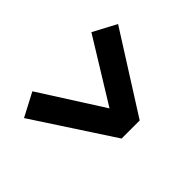

<svg xmlns="http://www.w3.org/2000/svg" viewBox="-150 -683 791 791"><g transform="rotate(45 245.0 -288.0)"><path d="M100.3 -14 46.6 -116.3 321.2 -291.3 46.3 -460.5 100.3 -562 444.2 -344.1V-238.6Z"/></g></svg>

Font: Anaheim
Style: Regular
Weight: 400
Designer: Vernon Adams
Foundry: Vernon Adams
Version: Version 2.001